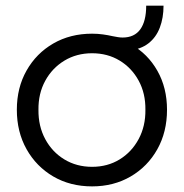

<svg xmlns="http://www.w3.org/2000/svg" viewBox="-20 -654 655 684"><path d="M308 10Q230.3 10 169.8 -25.3Q109.3 -60.7 74.7 -122.3Q40 -184 40 -263Q40 -341.7 74.7 -402.8Q109.3 -464 169.8 -499Q230.3 -534 308 -534Q329 -534 347.3 -531.3Q365.7 -528.7 380.3 -525.3Q390.3 -523.3 399.5 -521.8Q408.7 -520.3 416.7 -520.3Q458.8 -520.3 479.8 -549.5Q500.8 -578.6 500.8 -633.9H562.6Q562.6 -590.6 549.4 -555.8Q536.2 -521 509 -499.7Q481.8 -478.4 440.5 -474.5L447.5 -495.4Q506.6 -462.1 540.8 -401.6Q575 -341.1 575 -263Q575 -184 540.5 -122.3Q506 -60.7 445.5 -25.3Q385 10 308 10ZM308 -59.7Q363.1 -59.7 406.2 -86.1Q449.2 -112.5 473.9 -158.5Q498.7 -204.6 498 -263Q498.7 -321.4 473.9 -366.8Q449.2 -412.2 406.2 -438.2Q363.1 -464.3 308 -464.3Q252.9 -464.3 209.3 -437.9Q165.8 -411.5 141.1 -366.1Q116.3 -320.7 117 -263Q116.3 -204.6 141.1 -158.5Q165.8 -112.5 209.3 -86.1Q252.9 -59.7 308 -59.7Z"/></svg>

Font: Lexend Medium
Style: Regular
Weight: 500
Designer: Bonnie Shaver-Troup, Thomas Jockin
Foundry: Lexend
Version: Version 1.005